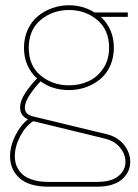

<svg xmlns="http://www.w3.org/2000/svg" viewBox="-20 -493 522 727"><path d="M106 -34.2Q77.1 -16.1 56.6 22.7Q36.1 61.5 36.1 99.1Q36.1 112.3 39.1 124.3Q42 136.2 50.5 149.9Q59.1 163.6 72.8 173.3Q86.4 183.1 109.9 189.5Q133.3 195.8 164.1 195.8H347.2Q401.4 195.8 428.2 173.8Q455.1 151.9 455.1 120.1Q455.1 90.8 434.6 65.9Q414.1 41 378.9 32.2ZM241.2 -169.9Q280.8 -169.9 314.5 -185.1Q348.1 -200.2 370.6 -233.4Q393.1 -266.6 393.1 -312Q393.1 -379.9 348.1 -417.5Q303.2 -455.1 241.2 -455.1Q179.2 -455.1 134 -417.5Q88.9 -379.9 88.9 -312Q88.9 -244.1 134 -207Q179.2 -169.9 241.2 -169.9ZM361.8 -429.2Q411.1 -383.3 411.1 -312Q411.1 -273.9 396.7 -242.7Q382.3 -211.4 357.9 -191.9Q333.5 -172.4 303.5 -162.1Q273.4 -151.9 241.2 -151.9Q178.7 -151.9 133.8 -185.1Q112.8 -164.1 93.5 -135.3Q74.2 -106.4 74.2 -85Q74.2 -58.6 106.9 -51.8L383.8 15.1Q424.8 24.9 449 54.7Q473.1 84.5 473.1 120.1Q473.1 159.7 440.9 186.8Q408.7 213.9 347.2 213.9H164.1Q89.8 213.9 54 181.4Q18.1 148.9 18.1 99.1Q18.1 61 37.6 21.2Q57.1 -18.6 85.9 -41Q56.2 -54.7 56.2 -85Q56.2 -112.3 76.9 -142.8Q97.7 -173.3 120.1 -195.8Q70.8 -241.7 70.8 -312Q70.8 -350.1 85.4 -381.6Q100.1 -413.1 124.3 -432.6Q148.4 -452.1 178.7 -462.6Q209 -473.1 241.2 -473.1Q294.4 -473.1 337.9 -445.8H463.9V-429.2Z"/></svg>

Font: Rawengulk
Style: Light
Weight: 300
Version: Version 0.92